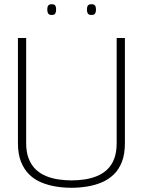

<svg xmlns="http://www.w3.org/2000/svg" viewBox="-20 -880 677 910"><path d="M65 -202V-700H104V-202Q104 -158 116.5 -127Q129 -96 150.5 -76Q172 -56 199.5 -45Q227 -34 258 -29.5Q289 -25 319 -25Q350 -25 380.5 -29.5Q411 -34 438.5 -45Q466 -56 487.5 -76Q509 -96 521 -127Q533 -158 533 -202V-700H572V-202Q572 -150 558 -113.5Q544 -77 519 -53Q494 -29 462 -15.5Q430 -2 393 4Q356 10 319 10Q281 10 244.5 4Q208 -2 175.5 -15.5Q143 -29 118.5 -53Q94 -77 79.5 -113.5Q65 -150 65 -202ZM414 -809Q401 -809 396.5 -816Q392 -823 392 -835Q392 -847 396.5 -853.5Q401 -860 414 -860Q426 -860 430.5 -853.5Q435 -847 435 -835Q435 -823 430.5 -816Q426 -809 414 -809ZM225 -809Q213 -809 208.5 -816Q204 -823 204 -835Q204 -847 208.5 -853.5Q213 -860 225 -860Q238 -860 242 -853.5Q246 -847 246 -835Q246 -823 242 -816Q238 -809 225 -809Z"/></svg>

Font: Georama ExtraLight
Style: Regular
Weight: 250
Version: Version 1.001